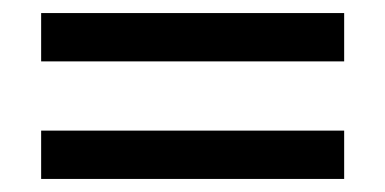

<svg xmlns="http://www.w3.org/2000/svg" viewBox="-20 -377 590 294"><path d="M43 -177H507V-103H43ZM43 -357H507V-283H43Z"/></svg>

Font: Ysabeau Semibold
Style: Regular
Weight: 600
Designer: Christian Thalmann (Catharsis Fonts)
Version: Version 0.003